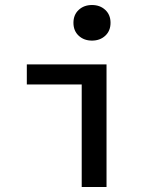

<svg xmlns="http://www.w3.org/2000/svg" viewBox="-20 -746 640 766"><path d="M306 0V-409H87V-489H405V0ZM347 -584Q315 -584 294 -603.5Q273 -623 273 -655Q273 -687 294 -706.5Q315 -726 347 -726Q379 -726 400 -706.5Q421 -687 421 -655Q421 -623 400 -603.5Q379 -584 347 -584Z"/></svg>

Font: Source Code Pro ExtraLight Medium
Style: Regular
Weight: 500
Monospace: yes
Version: Version 1.018;hotconv 1.0.116;makeotfexe 2.5.65601